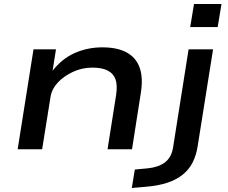

<svg xmlns="http://www.w3.org/2000/svg" viewBox="-20 -744 1135 957"><path d="M68 0 147 -498H259L242 -390H241Q288 -451 352 -479.5Q416 -508 490 -508Q565 -508 611.5 -482.5Q658 -457 676 -407Q694 -357 682 -281L638 0H516L559 -272Q566 -321 555.5 -349.5Q545 -378 516.5 -392.5Q488 -407 440 -407Q389 -407 343 -385.5Q297 -364 267.5 -332Q238 -300 232 -262L190 0ZM928 -609 947 -724H1084L1065 -609ZM637 193 652 101 716 95Q768 90 800.5 66.5Q833 43 842 -5L920 -498H1042L965 -14Q958 30 940.5 65Q923 100 892 125.5Q861 151 815 166.5Q769 182 706 187Z"/></svg>

Font: Nunito Sans 7pt Expanded SemiBold
Style: Italic
Weight: 600
Width: 7
Italic angle: -9°
Designer: Vernon Adams
Foundry: Vernon Adams
Version: Version 3.101;gftools[0.9.27]